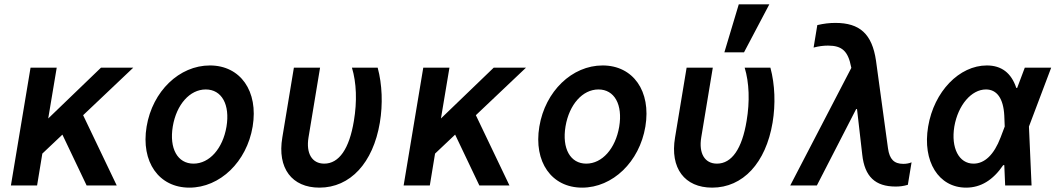

<svg xmlns="http://www.w3.org/2000/svg" viewBox="-20 -850 4840 880"><path d="M30 0H150L174 -146L266 -233L377 0H515L361 -322L591 -540H443L201 -307L240 -540H120Z M848 10C988 10 1111 -108 1138 -270C1165 -432 1082 -550 942 -550C802 -550 679 -432 652 -270C625 -108 708 10 848 10ZM867 -100C794 -100 755 -169 772 -271C789 -371 850 -440 923 -440C996 -440 1035 -371 1018 -269C1001 -169 940 -100 867 -100Z M1711 -540H1593C1614 -471 1617 -385 1602 -296C1581 -168 1534 -100 1466 -100C1410 -100 1382 -147 1394 -220L1447 -540H1327L1274 -220C1250 -79 1318 10 1444 10C1585 10 1690 -103 1721 -288C1735 -372 1732 -462 1711 -540Z M1830 0H1950L1974 -146L2066 -233L2177 0H2315L2161 -322L2391 -540H2243L2001 -307L2040 -540H1920Z M2648 10C2788 10 2911 -108 2938 -270C2965 -432 2882 -550 2742 -550C2602 -550 2479 -432 2452 -270C2425 -108 2508 10 2648 10ZM2667 -100C2594 -100 2555 -169 2572 -271C2589 -371 2650 -440 2723 -440C2796 -440 2835 -371 2818 -269C2801 -169 2740 -100 2667 -100Z M3511 -540H3393C3414 -471 3417 -385 3402 -296C3381 -168 3334 -100 3266 -100C3210 -100 3182 -147 3194 -220L3247 -540H3127L3074 -220C3050 -79 3118 10 3244 10C3385 10 3490 -103 3521 -288C3535 -372 3532 -462 3511 -540ZM3506 -830H3366L3300 -610H3390Z M3602 0H3724L3904 -350H3908L3932 -141C3943 -41 3991 5 4085 5C4104 5 4121 3 4141 -3L4158 -106C4146 -101 4133 -99 4120 -99C4078 -99 4057 -120 4050 -170L3995 -572C3977 -695 3920 -745 3809 -745C3782 -745 3756 -742 3726 -735L3709 -632C3732 -638 3753 -641 3775 -641C3839 -641 3867 -616 3881 -543L3882 -539Z M4503 -550C4377 -550 4261 -431 4234 -270C4207 -110 4282 10 4408 10C4475 10 4531 -24 4578 -93H4583L4587 0H4708L4696 -270L4798 -540H4677L4642 -447H4638C4615 -516 4570 -550 4503 -550ZM4566 -220C4536 -141 4493 -100 4442 -100C4375 -100 4338 -172 4354 -270C4371 -368 4432 -440 4499 -440C4549 -440 4579 -399 4583 -320L4585 -270Z"/></svg>

Font: CommitMono
Style: Bold Italic
Weight: 700
Monospace: yes
Designer: Eigil Nikolajsen
Foundry: Eigil Nikolajsen
Version: Version 1.143